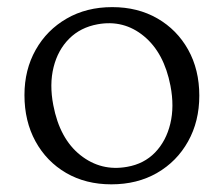

<svg xmlns="http://www.w3.org/2000/svg" viewBox="-20 -494 613 526"><path d="M287.5 -474.5Q357.5 -474.5 411.2 -443.5Q465 -412.5 495.5 -357.8Q526 -303 526 -232Q526 -161.5 495.2 -106.5Q464.5 -51.5 410.2 -20.2Q356 11 285 11Q215 11 161.2 -20.2Q107.5 -51.5 77.2 -106.8Q47 -162 47 -233.5Q47 -303 77.8 -357.5Q108.5 -412 162.8 -443.2Q217 -474.5 287.5 -474.5ZM328.5 -37Q374.5 -45 404.8 -76.2Q435 -107.5 446.5 -154.8Q458 -202 447 -259Q429.5 -349.5 374.2 -395Q319 -440.5 247.5 -427.5Q200.5 -419 169.5 -388Q138.5 -357 126.8 -310Q115 -263 126 -206Q143.5 -114 200.2 -69Q257 -24 328.5 -37Z"/></svg>

Font: Fraunces 9pt SuperSoft Light
Style: Regular
Weight: 300
Version: Version 1.000;[b76b70a41]